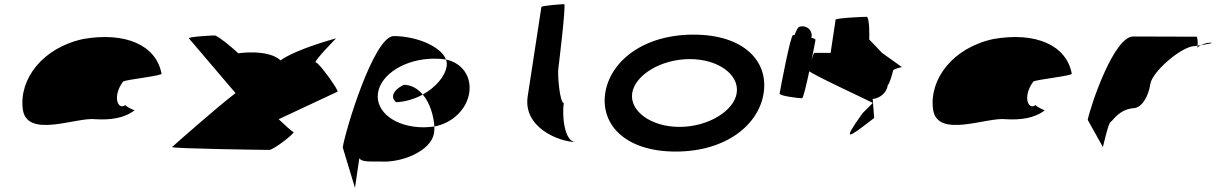

<svg xmlns="http://www.w3.org/2000/svg" viewBox="-20 -723 5906 926"><path d="M90 -196C109 -52 351 -160 441 -148C512 -144 578 -152 629 -191C621 -193 582 -212 585 -217C550 -188 519 -257 574 -330C593 -340 767 -358 759 -368C733 -506 584 -570 382 -535C185 -493 71 -341 90 -196ZM585 -217V-218ZM630 -192 629 -191C631 -191 631 -191 630 -190Z M810 -14C805 -6 1262 0 1279 0C1299 0 1401 -79 1396 -86C1396 -86 1396 -80 1324 -148L1608 -281C1614 -288 1519 -421 1504 -421C1485 -421 1601 -538 1601 -538C1601 -538 1412 -488 1333 -432C1272 -488 1129 -466 1129 -466C1124 -473 1032 -552 1015 -552C1001 -552 888 -546 891 -538L1116 -274C1026 -206 810 -14 810 -14Z M1633 -12 1692 183 1713 40C1724 58 1757 56 1815 56C1923 63 2060 2 2073 -80C2075 -90 2075 -101 2075 -113C2058 -111 2042 -109 2023 -109C1887 -109 1789 -184 1803 -275C1817 -366 1936 -440 2074 -440C2094 -440 2112 -439 2131 -436C2106 -501 1985 -549 1879 -549C1783 -549 1645 -92 1633 -12ZM1891 -230C1935 -232 1981 -246 2019 -267C1995 -295 1964 -314 1927 -314C1869 -284 1865 -250 1891 -230ZM2019 -267C2055 -225 2072 -161 2075 -113C2162 -129 2231 -196 2243 -275C2255 -353 2210 -419 2131 -436C2135 -425 2136 -414 2134 -403C2126 -353 2080 -301 2019 -267Z M2525 -258C2502 -108 2677 -38 2757 -38C2701 -38 2690 -167 2699 -226C2680 -227 2668 -361 2673 -394C2674 -401 2711 -703 2701 -703C2691 -703 2592 -696 2591 -689Z M2899 -274C2876 -121 2997 8 3239 8C3481 8 3640 -121 3663 -274C3687 -428 3567 -556 3325 -556C3083 -556 2923 -428 2899 -274ZM3029 -274C3043 -362 3169 -438 3307 -438C3445 -438 3547 -362 3533 -274C3520 -188 3395 -111 3257 -111C3119 -111 3016 -188 3029 -274Z M3740 -272C3738 -260 3835 -249 3848 -249C3860 -249 3911 -518 3913 -530C3914 -534 3906 -538 3893 -541C3895 -548 3896 -556 3893 -564C3887 -588 3860 -602 3836 -594C3830 -594 3821 -578 3812 -554H3805C3792 -554 3742 -284 3740 -272Z M3881 -382C3879 -371 4197 -226 4189 -226L4140 -177C4038 -34 4067 -54 4196 -154L4189 -246C4205 -246 4254 -261 4262 -314C4269 -314 4285 -371 4287 -382C4289 -392 4336 -400 4329 -400L4234 -468L4172 -533C4173 -540 4175 -642 4159 -642C4143 -642 4011 -636 4010 -628L3986 -468H3908C3901 -468 3883 -392 3881 -382Z M4480 -196C4499 -52 4741 -160 4831 -148C4902 -144 4968 -152 5019 -191C5011 -193 4972 -212 4975 -217C4940 -188 4909 -257 4964 -330C4983 -340 5157 -358 5149 -368C5123 -506 4974 -570 4772 -535C4575 -493 4461 -341 4480 -196ZM4975 -217V-218ZM5020 -192 5019 -191C5021 -191 5021 -191 5020 -190Z M5226 -145 5299 -14C5298 -6 5326 -135 5337 -135C5348 -142 5377 -194 5444 -201C5487 -201 5519 -258 5528 -318C5537 -378 5680 -501 5743 -501C5743 -501 5748 -502 5756 -503C5757 -520 5756 -546 5750 -546C5750 -546 5563 -547 5445 -547C5354 -547 5243 -225 5226 -145ZM5756 -503C5756 -498 5755 -494 5755 -491C5755 -494 5762 -500 5772 -505C5766 -504 5761 -504 5756 -503ZM5772 -505C5803 -510 5843 -517 5816 -517C5800 -517 5784 -511 5772 -505Z"/></svg>

Font: Ampere
Style: SuExtIta
Weight: 400
Version: Version 1